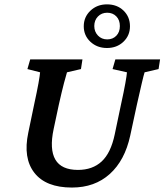

<svg xmlns="http://www.w3.org/2000/svg" viewBox="-20 -843 747 872"><path d="M117.2 -573.2H354.5L347.7 -529.3L284.2 -514.6Q280.3 -502.9 270.5 -465.3Q260.7 -427.7 247.1 -367.2L223.6 -256.8Q204.1 -165 231.4 -118.2Q258.8 -71.3 334 -71.3Q400.4 -71.3 441.9 -109.9Q483.4 -148.4 501 -232.4L529.3 -367.2Q543 -429.7 549.3 -465.3Q555.7 -501 556.6 -514.6L491.2 -529.3L503.9 -573.2H707L700.2 -529.3L636.7 -514.6Q632.8 -502.9 624 -465.3Q615.2 -427.7 601.6 -367.2L571.3 -226.6Q546.9 -114.3 478.5 -52.7Q410.2 8.8 306.6 8.8Q188.5 8.8 136.2 -58.1Q84 -125 108.4 -240.2L134.8 -367.2Q148.4 -429.7 154.8 -465.3Q161.1 -501 162.1 -514.6L104.5 -529.3ZM465.8 -625Q420.9 -625 390.6 -653.3Q360.4 -681.6 360.4 -723.6Q360.4 -765.6 390.6 -794.4Q420.9 -823.2 465.8 -823.2Q511.7 -823.2 541 -794.9Q570.3 -766.6 570.3 -723.6Q570.3 -681.6 540.5 -653.3Q510.7 -625 465.8 -625ZM466.8 -664.1Q492.2 -664.1 508.3 -680.7Q524.4 -697.3 524.4 -724.6Q524.4 -752 508.3 -768.6Q492.2 -785.2 466.8 -785.2Q441.4 -785.2 424.8 -768.1Q408.2 -751 408.2 -724.6Q408.2 -699.2 424.8 -681.6Q441.4 -664.1 466.8 -664.1Z"/></svg>

Font: Crimson Pro SemiBold
Style: Italic
Weight: 600
Italic angle: -12°
Designer: Jacques Le Bailly
Foundry: Baron von Fonthausen
Version: Version 1.003